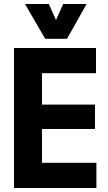

<svg xmlns="http://www.w3.org/2000/svg" viewBox="-20 -940 541 960"><path d="M105 -920H224L260 -840L296 -920H413L315 -746H206ZM50 0V-700H460V-574H190V-417H455V-295H190V-126H462V0Z"/></svg>

Font: Cal Sans
Style: Regular
Weight: 400
Designer: Designer Mark Davis DBA MarkFonts
Foundry: Designer Mark Davis DBA MarkFonts
Version: Version 1.000